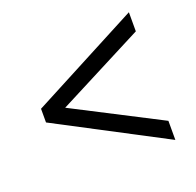

<svg xmlns="http://www.w3.org/2000/svg" viewBox="-88 -524 645 633"><g transform="rotate(-20 234.5 -208.0)"><path d="M425 16 44 -184V-232L425 -432V-365L120 -208L425 -51Z"/></g></svg>

Font: Buenard
Style: Regular
Weight: 400
Version: Version 2.000